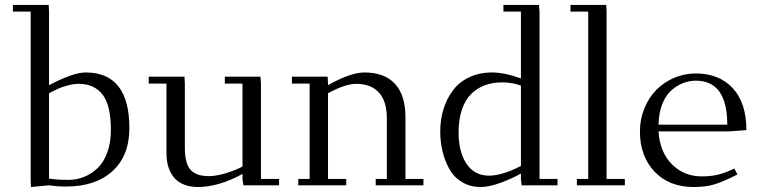

<svg xmlns="http://www.w3.org/2000/svg" viewBox="-20 -749 3075 776"><path d="M32.2 -702.1V-729H176.8L178.2 -702.1V-404.8Q275.9 -456.1 326.2 -456.1Q502.9 -456.1 502.9 -231Q502.9 -119.6 434.6 -57.4Q366.2 4.9 248 4.9Q211.9 4.9 178.2 0L105 6.8L104 -19V-702.1ZM178.2 -26.9Q216.8 -22 256.8 -22Q289.1 -22 318.8 -33.7Q348.6 -45.4 373.5 -68.6Q398.4 -91.8 413.3 -132.1Q428.2 -172.4 428.2 -224.1Q428.2 -323.2 394.5 -366.7Q360.8 -410.2 298.8 -410.2Q276.4 -410.2 252 -403.3Q227.5 -396.5 214.1 -390.1Q200.7 -383.8 178.2 -372.1Z M581.1 -411.1V-439H725.6L727.1 -411.1V-150.9Q727.1 -89.4 749.8 -63.2Q772.5 -37.1 823.7 -37.1Q855 -37.1 895.5 -49.8Q936 -62.5 960 -76.2V-411.1H888.7V-439H1032.7L1034.7 -411.1V-25.9H1107.9V0H963.9L960 -23.9V-45.9Q863.3 6.8 779.8 6.8Q751 6.8 728.5 -1.2Q706.1 -9.3 692.1 -22.2Q678.2 -35.2 669.2 -53.2Q660.2 -71.3 656.5 -89.8Q652.8 -108.4 652.8 -128.9V-411.1Z M1159.7 -411.1V-439H1304.2L1305.7 -411.1V-404.8Q1397 -456.1 1452.6 -456.1Q1534.2 -456.1 1576.4 -410.2Q1618.7 -364.3 1618.7 -274.9V-25.9H1691.4V0H1498.5V-25.9H1543.5V-270Q1543.5 -340.3 1511.2 -375.2Q1479 -410.2 1419.4 -410.2Q1375.5 -410.2 1305.7 -372.1V-25.9H1379.4V0H1185.5V-25.9H1231.4V-411.1Z M1759.3 -217.8Q1759.3 -266.1 1772.5 -308.3Q1785.6 -350.6 1810.8 -384Q1835.9 -417.5 1876.5 -436.8Q1917 -456.1 1968.3 -456.1Q2018.6 -456.1 2085.4 -432.1V-702.1H2014.6V-729H2158.2L2160.6 -702.1V-25.9H2233.4V0H2088.4L2085.4 -23.9V-47.9Q2054.2 -29.3 2005.9 -11.2Q1957.5 6.8 1923.3 6.8Q1879.9 6.8 1846.9 -13.2Q1814 -33.2 1795.7 -66.7Q1777.3 -100.1 1768.3 -138.2Q1759.3 -176.3 1759.3 -217.8ZM1833.5 -213.9Q1833.5 -134.3 1865.7 -86.7Q1897.9 -39.1 1956.5 -39.1Q2008.8 -39.1 2085.4 -78.1V-402.8Q2051.8 -416 2009.3 -416Q1971.2 -416 1939.9 -404.5Q1908.7 -393.1 1884.5 -369.4Q1860.4 -345.7 1846.9 -306.2Q1833.5 -266.6 1833.5 -213.9Z M2285.6 -702.1V-729H2430.2L2431.6 -702.1V-25.9H2505.4V0H2311.5V-25.9H2357.4V-702.1Z M2566.4 -217.8Q2566.4 -267.6 2584.5 -311.5Q2602.5 -355.5 2633.1 -386.2Q2663.6 -417 2705.1 -434.6Q2746.6 -452.1 2792.5 -452.1Q2886.2 -452.1 2941.4 -392.8Q2996.6 -333.5 2996.6 -223.1L2923.3 -217.8H2641.6Q2646.5 -134.8 2695.3 -85.4Q2744.1 -36.1 2816.4 -36.1Q2854.5 -36.1 2884.3 -43.7Q2914.1 -51.3 2948.2 -67.9L2960.4 -43.9Q2904.3 -15.1 2868.7 -4.2Q2833 6.8 2783.2 6.8Q2684.6 6.8 2625.5 -55.2Q2566.4 -117.2 2566.4 -217.8ZM2641.6 -245.1H2919.4Q2919.4 -422.9 2792.5 -422.9Q2766.1 -422.9 2741.2 -413.3Q2716.3 -403.8 2693.6 -384Q2670.9 -364.3 2656.7 -328.4Q2642.6 -292.5 2641.6 -245.1Z"/></svg>

Font: Dehuti
Style: Book
Weight: 400
Version: Version 1.2